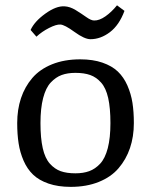

<svg xmlns="http://www.w3.org/2000/svg" viewBox="-20 -707 585 741"><path d="M120.6 -565.4 98.1 -591.3Q112.8 -624 154.8 -654.3Q196.8 -684.6 229 -682.6Q250 -681.6 272.2 -668Q294.4 -654.3 313 -641.1Q331.5 -627.9 343.3 -627.9Q363.3 -627.4 387 -644Q410.6 -660.6 431.6 -686.5L460.4 -665Q439.9 -609.9 404.1 -582.8Q368.2 -555.7 329.1 -555.7Q306.2 -555.7 267.6 -583.7Q229 -611.8 212.9 -612.3Q197.3 -613.3 169.4 -599.1Q141.6 -585 120.6 -565.4ZM46.4 -231.9Q46.4 -284.2 61 -328.1Q75.7 -372.1 104.7 -406Q133.8 -439.9 181.2 -459Q228.5 -478 289.6 -478Q338.4 -478 375.2 -465.3Q412.1 -452.6 434.8 -430.9Q457.5 -409.2 471.7 -377Q485.8 -344.7 491.2 -310.1Q496.6 -275.4 496.6 -231.9Q496.6 -179.7 481.7 -135.7Q466.8 -91.8 437.7 -57.9Q408.7 -23.9 361.3 -4.9Q314 14.2 252.9 14.2Q204.1 14.2 167.2 1.5Q130.4 -11.2 107.7 -33Q85 -54.7 71 -86.9Q57.1 -119.1 51.8 -153.8Q46.4 -188.5 46.4 -231.9ZM136.2 -231.9Q136.2 -173.8 145 -135Q153.8 -96.2 172.4 -75.4Q190.9 -54.7 214.1 -46.4Q237.3 -38.1 271 -38.1Q301.3 -38.1 324.2 -46.4Q347.2 -54.7 366.5 -75.2Q385.7 -95.7 396 -135.3Q406.2 -174.8 406.2 -231.9Q406.2 -290 397.5 -328.9Q388.7 -367.7 370.1 -388.4Q351.6 -409.2 328.1 -417.5Q304.7 -425.8 271 -425.8Q240.7 -425.8 218 -417.5Q195.3 -409.2 176 -388.7Q156.7 -368.2 146.5 -328.6Q136.2 -289.1 136.2 -231.9Z"/></svg>

Font: Fjord
Style: One
Weight: 400
Designer: Viktoriya Grabowska
Foundry: Viktoriya Grabowska
Version: Version 1.002